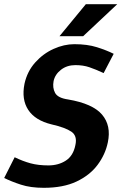

<svg xmlns="http://www.w3.org/2000/svg" viewBox="-36 -887 580 917"><path d="M479 -207Q467 -149 430 -99.5Q393 -50 329.5 -20Q266 10 173 10Q110 10 64 -5Q18 -20 -16 -37L34 -136Q73 -117 110 -107Q147 -97 195 -97Q243 -97 278.5 -120Q314 -143 324 -194Q334 -238 305 -258Q276 -278 210 -293Q132 -312 99 -362Q66 -412 81 -487Q94 -546 132 -588.5Q170 -631 220 -653.5Q270 -676 319 -676Q381 -676 427 -661.5Q473 -647 507 -630L459 -538Q420 -556 390.5 -566Q361 -576 324 -576Q284 -576 255.5 -554Q227 -532 220 -500Q214 -468 227 -443.5Q240 -419 289 -412Q407 -392 451.5 -339.5Q496 -287 479 -207ZM524 -867 361 -714H248L374 -867Z"/></svg>

Font: Epunda Sans
Style: Bold Italic
Weight: 700
Italic angle: -12.0243°
Designer: Simon Atzbach
Foundry: typofactur
Version: Version 2.204; ttfautohint (v1.8.4.7-5d5b)